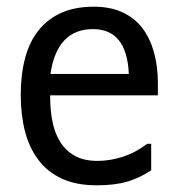

<svg xmlns="http://www.w3.org/2000/svg" viewBox="-20 -557 540 574"><path d="M131 -336H365V-339Q358 -470 258 -470Q151 -470 131 -337ZM261 -537Q310 -537 346.5 -520Q383 -503 406 -472.5Q429 -442 440.5 -400Q452 -358 452 -309V-272H130V-267Q130 -227 137 -192.5Q144 -158 160.5 -132Q177 -106 204 -91Q231 -76 272 -76Q309 -76 347.5 -88.5Q386 -101 420 -127H432V-48Q398 -25 360.5 -14Q323 -3 269 -3Q209 -3 166 -22.5Q123 -42 95.5 -78Q68 -114 55 -163.5Q42 -213 42 -273Q42 -334 55 -383Q68 -432 95 -466Q122 -500 163 -518.5Q204 -537 261 -537Z"/></svg>

Font: D2Coding ligature
Style: Regular
Weight: 400
Monospace: yes
Designer: Yong-Rak Park; Jeong-Hwan Yoon; Sang-Min Lee;
Foundry: NHN Corporation
Version: Version 1.3.2; Build 20180524